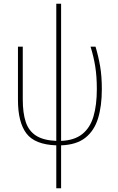

<svg xmlns="http://www.w3.org/2000/svg" viewBox="-20 -780 640 1037"><path d="M284 237V5Q168 1 122.5 -59.5Q77 -120 77 -240V-528H103V-242Q103 -170 119 -121.5Q135 -73 174.5 -47.5Q214 -22 284 -19V-760H310V-19Q382 -22 424.5 -56Q467 -90 485 -151.5Q503 -213 503 -299Q503 -367 494.5 -420.5Q486 -474 469 -528H496Q512 -474 521 -421Q530 -368 530 -298Q530 -207 509.5 -140.5Q489 -74 441 -36Q393 2 310 5V237Z"/></svg>

Font: Noto Sans SemiCondensed Thin
Style: Regular
Weight: 100
Width: 4
Designer: Monotype Design Team
Foundry: Monotype Imaging Inc.
Version: Version 2.013; ttfautohint (v1.8.4.7-5d5b)